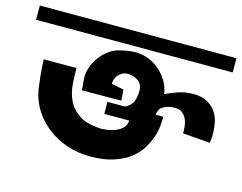

<svg xmlns="http://www.w3.org/2000/svg" viewBox="-111 -688 1070 849"><g transform="rotate(15 424.0 -263.5)"><path d="M599 -243 593 -226Q593 -225 592 -224L628 -223V-211Q628 -200 626 -178Q624 -156 615 -129.5Q606 -103 589 -74.5Q572 -46 542.5 -23Q513 0 468.5 15Q424 30 361 30Q305 30 255.5 13.5Q206 -3 167 -32.5Q128 -62 101 -103Q74 -144 65 -194Q60 -229 56.5 -263.5Q53 -298 52 -332H202Q202 -299 204.5 -260Q207 -221 223 -186.5Q239 -152 274.5 -128Q310 -104 376 -101Q408 -102 429.5 -109Q451 -116 463.5 -125.5Q476 -135 481.5 -145.5Q487 -156 487 -164V-168H373V-223H453Q481 -237 489 -258.5Q497 -280 497 -306Q497 -337 475.5 -351.5Q454 -366 430 -366Q413 -366 401.5 -359Q390 -352 383 -343Q376 -334 373.5 -324Q371 -314 371 -308V-305L427 -294L431 -244L250 -243Q250 -260 248 -274Q246 -288 246 -302Q246 -328 255.5 -352.5Q265 -377 280.5 -397.5Q296 -418 316 -433Q336 -448 356 -454Q401 -467 437 -467Q470 -467 499 -455Q528 -443 550.5 -422.5Q573 -402 588 -375.5Q603 -349 606 -321Q626 -331 659.5 -343Q693 -355 731 -355Q772 -355 797.5 -340Q823 -325 837 -303Q851 -281 855.5 -255.5Q860 -230 860 -210Q860 -202 860 -194.5Q860 -187 859 -182V-181Q858 -176 858 -172.5Q858 -169 857 -167V-165L732 -175V-186Q732 -196 730 -211Q728 -226 721.5 -240.5Q715 -255 702 -265Q689 -275 668 -275Q663 -275 653 -274Q643 -273 632 -269.5Q621 -266 611.5 -259.5Q602 -253 599 -243ZM874 -557V-492H-26V-557Z"/></g></svg>

Font: Shorif Bongobondhu ANSI V1
Style: Regular
Weight: 400
Designer: Shorif Uddin Shishir, Shorif art & Design, e-mail : shorifart@gmail.com, facebook : Shorif2001
Foundry: Lipighor Font Foundry
Version: Designed by Shorif Uddin Shishir | Developed by Niladri Shek